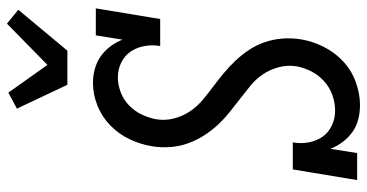

<svg xmlns="http://www.w3.org/2000/svg" viewBox="-266 -758 1033 540"><g transform="rotate(-90 250.0 -488.5)"><path d="M224 8Q203 8 183.5 3Q164 -2 148 -13.5Q132 -25 120 -41Q108 -57 101 -75L89 0H13L43 -181H119Q115 -158 119 -136.5Q123 -115 134.5 -98Q146 -81 166 -71.5Q186 -62 208 -62Q230 -62 251.5 -69.5Q273 -77 290.5 -92.5Q308 -108 318.5 -128.5Q329 -149 333 -170Q337 -196 330.5 -220.5Q324 -245 310.5 -265Q297 -285 278 -300.5Q259 -316 240 -330.5Q221 -345 202 -360.5Q183 -376 167 -393.5Q151 -411 138 -431.5Q125 -452 116.5 -475.5Q108 -499 106 -524.5Q104 -550 108 -576Q113 -608 127.5 -639Q142 -670 166.5 -694Q191 -718 222.5 -730.5Q254 -743 286 -743Q307 -743 326.5 -737.5Q346 -732 361.5 -721Q377 -710 389 -694Q401 -678 408 -660L420 -735H496L466 -554H390Q394 -576 390 -598Q386 -620 374.5 -637Q363 -654 343.5 -663.5Q324 -673 302 -673Q281 -673 260 -665Q239 -657 223 -641.5Q207 -626 197.5 -606Q188 -586 184 -565Q180 -539 186.5 -514.5Q193 -490 206.5 -470Q220 -450 238.5 -434.5Q257 -419 276.5 -404.5Q296 -390 314.5 -374.5Q333 -359 349.5 -341.5Q366 -324 379.5 -303.5Q393 -283 401 -259.5Q409 -236 411 -210.5Q413 -185 409 -159Q404 -127 388.5 -95.5Q373 -64 347.5 -40Q322 -16 289 -4Q256 8 224 8ZM281 -815 214 -957 259 -981 337 -871 453 -985 492 -953 377 -815Z"/></g></svg>

Font: Iosevka Curly Slab
Style: Italic
Weight: 400
Italic angle: -9°
Monospace: yes
Designer: Belleve Invis
Foundry: Belleve Invis
Version: Version 22.1.2; ttfautohint (v1.8.4)